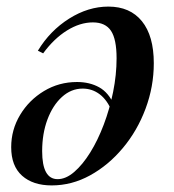

<svg xmlns="http://www.w3.org/2000/svg" viewBox="-20 -549 527 583"><path d="M320 -210Q306 -245 283 -262.5Q260 -280 231 -280Q196 -280 168 -254.5Q140 -229 124 -186Q108 -143 108 -90Q108 -5 155 -5Q180 -5 205.5 -27Q231 -49 254 -86Q277 -123 295 -170.5Q313 -218 323.5 -270Q334 -322 334 -372Q334 -430 317 -455.5Q300 -481 262 -481Q223 -481 183.5 -456.5Q144 -432 111 -387L95 -395Q132 -456 190 -492.5Q248 -529 309 -529Q375 -529 411 -484.5Q447 -440 447 -357Q447 -286 422 -219Q397 -152 353 -99.5Q309 -47 253.5 -16.5Q198 14 137 14Q80 14 47 -15.5Q14 -45 14 -102Q14 -155 41 -200Q68 -245 113.5 -272.5Q159 -300 214 -300Q252 -300 281 -284Q310 -268 327 -229Z"/></svg>

Font: Playfair Display Medium
Style: Italic
Weight: 500
Italic angle: -14°
Designer: Claus Eggers Sørensen
Foundry: Claus Eggers Sørensen
Version: Version 1.203